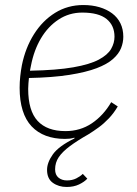

<svg xmlns="http://www.w3.org/2000/svg" viewBox="-20 -540 546 763"><path d="M245 203Q213 203 190 186.5Q167 170 167 135Q167 106 190 73.5Q213 41 276 10V7Q266 10 257 11Q248 12 238 12Q196 12 162.5 -0.5Q129 -13 105.5 -38Q82 -63 70 -101.5Q58 -140 58 -191Q58 -214 60.5 -237Q63 -260 67 -281Q81 -350 115 -404Q149 -458 199 -489Q249 -520 311 -520Q346 -520 375 -511.5Q404 -503 425.5 -487Q447 -471 458.5 -447.5Q470 -424 470 -394Q470 -371 461 -348.5Q452 -326 429 -305.5Q406 -285 364 -269Q322 -253 256 -242.5Q190 -232 95 -230Q94 -222 93 -208.5Q92 -195 92 -187Q92 -100 129.5 -59.5Q167 -19 240 -19Q299 -19 345 -50Q391 -81 422 -134L448 -117Q432 -90 412.5 -69.5Q393 -49 372.5 -34Q352 -19 331 -6Q287 19 257.5 41Q228 63 213.5 84.5Q199 106 199 133Q199 155 212.5 166Q226 177 246 177Q267 177 283 169Q299 161 309 151L327 170Q315 183 294 193Q273 203 245 203ZM307 -490Q255 -490 213 -462.5Q171 -435 143 -388Q115 -341 103 -279L99 -259Q205 -261 271 -272.5Q337 -284 372.5 -303Q408 -322 421.5 -345.5Q435 -369 435 -394Q435 -439 403.5 -464.5Q372 -490 307 -490Z"/></svg>

Font: IBM Plex Sans ExtraLight
Style: Italic
Weight: 250
Italic angle: -11.31°
Designer: Mike Abbink, Paul van der Laan, Pieter van Rosmalen
Foundry: Bold Monday
Version: Version 3.201